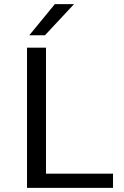

<svg xmlns="http://www.w3.org/2000/svg" viewBox="-20 -911 600 931"><path d="M111 0ZM528 -69V0H111V-680H203V-69ZM246 -891H339L198 -740H122Z"/></svg>

Font: Martel Sans
Style: Regular
Weight: 400
Designer: Dan Reynolds and Mathieu Réguer
Foundry: Dan Reynolds and Mathieu Réguer
Version: Version 1.002; ttfautohint (v1.1) -l 5 -r 5 -G 72 -x 0 -D la